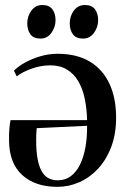

<svg xmlns="http://www.w3.org/2000/svg" viewBox="-20 -734 500 764"><path d="M208.5 9.5Q120.5 9.5 68.8 -37.2Q17 -84 16 -173.5Q15.5 -206 17.5 -225Q19.5 -244 22 -256H326.5Q325.5 -301.5 317.2 -341.2Q309 -381 291.5 -410.8Q274 -440.5 246.5 -457.2Q219 -474 180 -474Q143 -474 105.8 -460.8Q68.5 -447.5 46.5 -430L35.5 -453Q52 -469.5 79.2 -484.8Q106.5 -500 140.2 -510Q174 -520 209 -520Q285 -520 336.8 -489.2Q388.5 -458.5 415.2 -401.5Q442 -344.5 442 -266Q442 -200.5 422.5 -149.2Q403 -98 370 -62.5Q337 -27 295.2 -8.8Q253.5 9.5 208.5 9.5ZM210 -16.5Q239.5 -16.5 261.5 -32.8Q283.5 -49 298 -78.2Q312.5 -107.5 319.8 -147Q327 -186.5 326.5 -233.5L126 -224Q124.5 -210.5 124.2 -197.5Q124 -184.5 124 -171.5Q124 -96.5 143.8 -56.5Q163.5 -16.5 210 -16.5ZM140.5 -580.5Q113 -580.5 100.8 -597.8Q88.5 -615 88.5 -641Q88.5 -670 105 -692Q121.5 -714 148 -714H149Q176 -714 188.5 -697Q201 -680 201 -653.5Q201 -626 184.5 -603.2Q168 -580.5 141.5 -580.5ZM309.5 -580.5Q282.5 -580.5 270 -597.8Q257.5 -615 257.5 -641Q257.5 -670 274 -692Q290.5 -714 317.5 -714H318Q345.5 -714 358 -697Q370.5 -680 370.5 -653.5Q370.5 -626 354 -603.2Q337.5 -580.5 310.5 -580.5Z"/></svg>

Font: Merriweather 144pt Medium
Style: Regular
Weight: 500
Version: Version 2.100